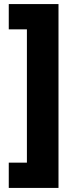

<svg xmlns="http://www.w3.org/2000/svg" viewBox="-20 -754 364 942"><path d="M23 44H112V-610H23V-734H267V168H23Z"/></svg>

Font: Noto Sans Meetei Mayek Black
Style: Regular
Weight: 900
Designer: Monotype Design Team and Neelakash Kshetrimayum
Foundry: Monotype Imaging Inc.
Version: Version 2.002; ttfautohint (v1.8.4.7-5d5b)